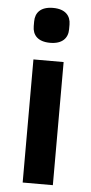

<svg xmlns="http://www.w3.org/2000/svg" viewBox="-54 -778 383 811"><g transform="rotate(5 138.0 -373.0)"><path d="M138 -598C190 -598 213 -625 213 -662V-682C213 -719 190 -746 138 -746C85 -746 63 -719 63 -682V-662C63 -625 85 -598 138 -598ZM74 0H202V-522H74Z"/></g></svg>

Font: Braiins Sans SemiBold
Style: Regular
Weight: 600
Designer: Mike Abbink, Paul van der Laan, Pieter van Rosmalen, Jiri Chlebus, Lubos Buracinsky
Foundry: Bold Monday, Sudetype
Version: Version 1.000;hotconv 1.0.109;makeotfexe 2.5.65596